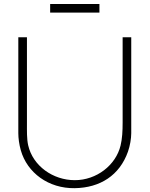

<svg xmlns="http://www.w3.org/2000/svg" viewBox="-20 -939 759 974"><path d="M234.4 -918.8V-875H484.4V-918.8ZM645.8 -750H602.1V-317.7C602.1 -272.9 600 -235.4 591.7 -201C567.7 -101 469.8 -25 359.4 -25C249 -25 146.9 -96.9 122.9 -202.1C115.6 -234.4 116.7 -274 116.7 -317.7V-750H72.9V-263.5C72.9 -238.5 77.1 -206.3 85.4 -177.1C117.7 -62.5 226 17.7 359.4 15.6C487.5 13.5 586.5 -49 629.2 -169.8C639.6 -199 645.8 -236.5 645.8 -263.5Z"/></svg>

Font: Manrope3 Thin
Style: Regular
Weight: 100
Width: 4
Designer: Mikhail Sharanda
Foundry: Mikhail Sharanda
Version: Version 3.000;PS 003.000;hotconv 1.0.88;makeotf.lib2.5.64775